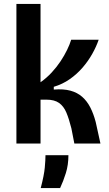

<svg xmlns="http://www.w3.org/2000/svg" viewBox="-20 -726 550 971"><path d="M63 0V-706H185V-310Q216 -332 241.5 -359.5Q267 -387 286.5 -416.5Q306 -446 319.5 -474Q333 -502 340 -525H479Q467 -490 446.5 -453.5Q426 -417 397.5 -384Q369 -351 332.5 -325.5Q296 -300 252 -287V-273Q301 -277 336 -267.5Q371 -258 395.5 -236.5Q420 -215 436.5 -183Q453 -151 464 -109L488 0H356L341 -77Q329 -125 315.5 -157Q302 -189 278.5 -205.5Q255 -222 215 -222H185V0ZM186 225Q203 160 206.5 121.5Q210 83 210 59H326Q326 108 313 149.5Q300 191 284 225Z"/></svg>

Font: Bricolage Grotesque SemiCondensed SemiBold
Style: Regular
Weight: 600
Width: 4
Designer: Mathieu Triay
Foundry: Atelier Triay
Version: Version 1.001;gftools[0.9.33.dev8+g029e19f]